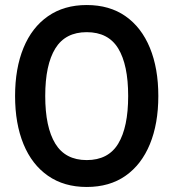

<svg xmlns="http://www.w3.org/2000/svg" viewBox="-20 -732 690 764"><path d="M325 12Q235 12 171 -32.5Q107 -77 73.5 -158.5Q40 -240 40 -350Q40 -460 73.5 -541.5Q107 -623 171 -667.5Q235 -712 325 -712Q416 -712 479.5 -667.5Q543 -623 576.5 -541.5Q610 -460 610 -350Q610 -240 576.5 -158.5Q543 -77 479.5 -32.5Q416 12 325 12ZM325 -95Q411 -95 450.5 -160.5Q490 -226 490 -350Q490 -474 450.5 -539Q411 -604 325 -604Q240 -604 200 -539Q160 -474 160 -350Q160 -226 200 -160.5Q240 -95 325 -95Z"/></svg>

Font: Host Grotesk Light SemiBold
Style: Regular
Weight: 600
Version: Version 1.003